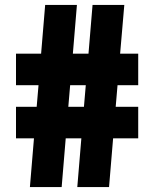

<svg xmlns="http://www.w3.org/2000/svg" viewBox="-20 -760 626 780"><path d="M101.5 0 118 -198H45V-326H129L136.5 -414H45V-542H147L163.5 -740H292.5L276 -542H339.5L356 -740H485L468 -542H541.5V-414H457.5L450 -326H541.5V-198H439.5L423 0H294L310.5 -198H247L230.5 0ZM257.5 -326H321L328.5 -414H265Z"/></svg>

Font: Encode Sans Cnd XBd
Style: Regular
Weight: 800
Width: 3
Designer: Multiple Designers
Foundry: Impallari Type
Version: Version 3.002; ttfautohint (v1.8.3) -l 8 -r 50 -G 200 -x 14 